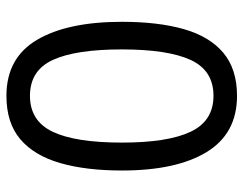

<svg xmlns="http://www.w3.org/2000/svg" viewBox="-102 -664 775 612"><g transform="rotate(90 286.0 -357.5)"><path d="M523 -358Q523 -243 499 -160.5Q475 -78 423 -34Q371 10 285 10Q164 10 106.5 -87.5Q49 -185 49 -358Q49 -474 72.5 -556Q96 -638 148 -681.5Q200 -725 285 -725Q405 -725 464 -628.5Q523 -532 523 -358ZM137 -358Q137 -211 170.5 -138Q204 -65 285 -65Q365 -65 399.5 -137.5Q434 -210 434 -358Q434 -504 399.5 -577Q365 -650 285 -650Q204 -650 170.5 -577Q137 -504 137 -358Z"/></g></svg>

Font: Noto Sans Nushu
Style: Regular
Weight: 400
Designer: Lisa Huang
Foundry: Lisa Huang
Version: Version 1.003; ttfautohint (v1.8.4.7-5d5b)